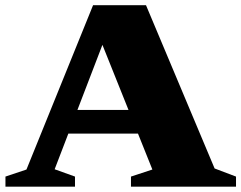

<svg xmlns="http://www.w3.org/2000/svg" viewBox="-28 -702 907 722"><path d="M187 -199.5V-288.5H542.5V-199.5ZM779 -68.5 859.5 -38V0H464.5V-38L545 -64.5L349.5 -552.5H364.5L177.5 -65.5L254 -38V0H-7.5V-38L71.5 -64.5L322 -682.5H521Z"/></svg>

Font: Newsreader ExtraBold
Style: Regular
Weight: 800
Designer: Hugues Gentile
Foundry: Production Type
Version: Version 1.003